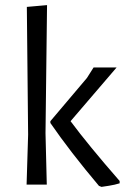

<svg xmlns="http://www.w3.org/2000/svg" viewBox="-20 -722 496 751"><path d="M158 -201 163 0H84L90 -195L85 -695L164 -702ZM256 -248Q325 -155 448 -14V-5Q429 1 406.5 4.5Q384 8 377 9L367 5Q254 -129 177 -241V-248L320 -417L346 -458H436Z"/></svg>

Font: Alegreya Sans
Style: Regular
Weight: 400
Designer: Juan Pablo del Peral
Foundry: Huerta Tipografica
Version: Version 2.008; ttfautohint (v1.6)